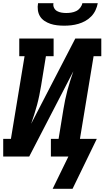

<svg xmlns="http://www.w3.org/2000/svg" viewBox="-21 -975 651 1196"><path d="M379 -815Q357 -815 335 -817.5Q313 -820 293.5 -826.5Q274 -833 256.5 -844.5Q239 -856 228.5 -873Q218 -890 215 -911.5Q212 -933 216 -955H312Q309 -940 315.5 -926.5Q322 -913 334.5 -906Q347 -899 362 -896.5Q377 -894 392 -894Q407 -894 423 -896.5Q439 -899 453.5 -906Q468 -913 478.5 -926.5Q489 -940 492 -955H588Q584 -933 574 -911.5Q564 -890 547.5 -873Q531 -856 510.5 -844.5Q490 -833 467.5 -826.5Q445 -820 423 -817.5Q401 -815 379 -815ZM307 201 405 0H296V-110H344L374 -294Q379 -324 385 -353.5Q391 -383 399 -413Q407 -443 416.5 -472.5Q426 -502 436 -531L161 0H-1V-110H47L132 -625H99V-735H313V-625H265L235 -441Q230 -411 224 -381.5Q218 -352 210 -322Q202 -292 192.5 -262.5Q183 -233 173 -204L448 -735H610V-625H562L477 -110H582L431 201Z"/></svg>

Font: Iosevka Etoile Extrabold
Style: Italic
Weight: 800
Italic angle: -9°
Designer: Belleve Invis
Foundry: Belleve Invis
Version: Version 22.1.2; ttfautohint (v1.8.4)